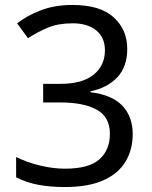

<svg xmlns="http://www.w3.org/2000/svg" viewBox="-20 -744 612 774"><path d="M493 -547Q493 -475 453 -432.5Q413 -390 345 -376V-372Q431 -362 473 -318Q515 -274 515 -203Q515 -141 486 -92.5Q457 -44 396.5 -17Q336 10 241 10Q185 10 137 1.5Q89 -7 45 -29V-111Q90 -89 142 -76.5Q194 -64 242 -64Q338 -64 380.5 -101.5Q423 -139 423 -205Q423 -272 370.5 -301.5Q318 -331 223 -331H154V-406H224Q312 -406 357.5 -443Q403 -480 403 -541Q403 -593 368 -621.5Q333 -650 273 -650Q215 -650 174 -633Q133 -616 93 -590L49 -650Q87 -680 143.5 -702Q200 -724 272 -724Q384 -724 438.5 -674Q493 -624 493 -547Z"/></svg>

Font: Noto Music
Style: Regular
Weight: 400
Designer: Monotype Design Team, Benjamin Yang
Foundry: Monotype Imaging Inc.
Version: Version 2.002; ttfautohint (v1.8.4.7-5d5b)